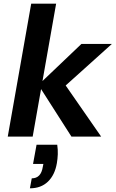

<svg xmlns="http://www.w3.org/2000/svg" viewBox="-20 -740 626 1040"><path d="M367 0 188 -280 421 -502H586L298 -243L308 -317L528 0ZM22 0 149 -720H284L157 0ZM142 280 152 226Q177 226 192 210.5Q207 195 212 163L215 148H159L178 44H290Q294 71 293 96Q292 121 288 144Q277 208 239.5 244Q202 280 142 280Z"/></svg>

Font: DM Sans 16pt
Style: Bold Italic
Weight: 700
Italic angle: -10°
Version: Version 4.004;gftools[0.9.30]